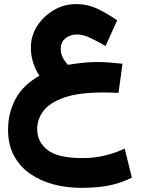

<svg xmlns="http://www.w3.org/2000/svg" viewBox="-20 -571 678 920"><path d="M485.8 -350.6Q455.1 -368.7 417.5 -387.2Q379.9 -405.8 349.1 -405.8Q315.4 -405.8 293.2 -387Q271 -368.2 271 -336.9Q271 -312 282 -292.7Q293 -273.4 305.2 -260.3Q344.7 -267.1 380.1 -270.5Q415.5 -273.9 445.3 -273.9Q477.1 -273.9 507.3 -271.2Q537.6 -268.6 566.9 -265.6L547.9 -126Q532.7 -127 509 -127.4Q485.4 -127.9 474.1 -127.9Q359.4 -127.9 289.8 -104.2Q220.2 -80.6 189.2 -41Q158.2 -1.5 158.2 47.4Q158.2 109.9 208.5 148.2Q258.8 186.5 374 186.5Q431.2 186.5 480 175Q528.8 163.6 577.6 141.1L611.8 280.3Q556.2 307.6 498.8 318.4Q441.4 329.1 368.7 329.1Q298.8 329.1 235.8 312.3Q172.9 295.4 123.8 261.2Q74.7 227.1 46.6 174.6Q18.6 122.1 18.6 50.8Q18.6 -30.8 54.9 -97.7Q91.3 -164.6 168.9 -208Q127.9 -270.5 127.9 -343.3Q127.9 -399.4 158.2 -446.5Q188.5 -493.7 237.8 -522.5Q287.1 -551.3 344.2 -551.3Q400.9 -551.3 448.2 -528.3Q495.6 -505.4 541.5 -473.6Z"/></svg>

Font: Vazir Black FD
Style: Black-FD
Weight: 900
Designer: Saber Rastikerdar
Foundry: Saber Rastikerdar
Version: Version 30.0.0